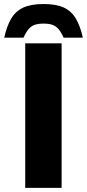

<svg xmlns="http://www.w3.org/2000/svg" viewBox="-53 -910 421 930"><path d="M69.2 0V-700H245.5V0ZM-32.6 -727.6Q-20.1 -783.6 1.2 -819.8Q22.4 -856 59.9 -873.3Q97.4 -890.5 157.9 -890.5Q219.3 -890.5 256.3 -873.3Q293.3 -856 314.5 -819.8Q335.8 -783.6 348.3 -727.6H255Q242.5 -755.6 229.5 -770.1Q216.5 -784.7 199.7 -790.2Q182.9 -795.7 157.9 -795.7Q133.3 -795.7 116.3 -790.2Q99.3 -784.7 86.5 -770.1Q73.7 -755.6 60.7 -727.6Z"/></svg>

Font: REM Medium
Style: Regular
Weight: 500
Designer: Octavio Pardo
Foundry: Ashler Design
Version: Version 1.005;gftools[0.9.28]